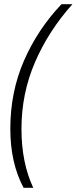

<svg xmlns="http://www.w3.org/2000/svg" viewBox="-20 -734 364 912"><path d="M138 158Q82 39 82 -122Q82 -290 146.5 -439Q211 -588 324 -714H272Q159 -595 94 -446Q29 -297 29 -122Q29 40 92 158Z"/></svg>

Font: Noto Sans UI SemiCondensed Light
Style: Italic
Weight: 300
Width: 4
Designer: Monotype Design Team
Foundry: Monotype Imaging Inc.
Version: 1.001